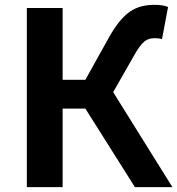

<svg xmlns="http://www.w3.org/2000/svg" viewBox="-20 -774 733 794"><path d="M91 0H239V-325H333L538 0H693L448 -393L533 -542C567 -603 586 -616 620 -616C627 -616 638 -616 650 -612L675 -745C660 -752 638 -754 620 -754C540 -754 490 -724 431 -620L333 -444H239V-741H91Z"/></svg>

Font: DAIFUKU Sans JP
Style: Bold
Weight: 700
Designer: Original font ‘Source Han Sans JP’ : Ryoko NISHIZUKA  (kana, bopomofo & ideographs); Paul D. Hunt (Latin, Greek & Cyrill
Foundry: Daifuku
Version: Version 1.001